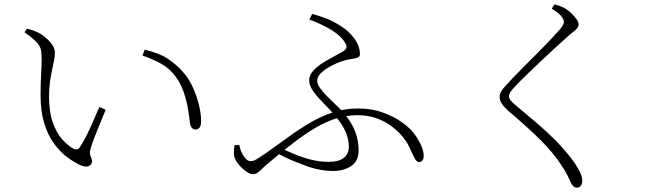

<svg xmlns="http://www.w3.org/2000/svg" viewBox="-20 -808 3040 885"><path d="M172 -534Q172 -561 168.5 -578.5Q165 -596 148.5 -614Q132 -632 93 -659L104 -676Q121 -672 132 -668Q143 -664 154 -659Q169 -652 187.5 -637Q206 -622 219.5 -603.5Q233 -585 233 -565Q233 -549 229 -528.5Q225 -508 219.5 -483Q214 -458 210 -428Q206 -398 206 -363Q206 -292 223.5 -243Q241 -194 267 -165.5Q293 -137 316 -124Q327 -118 335 -119.5Q343 -121 349 -131Q372 -166 395.5 -218Q419 -270 438 -315L467 -302Q455 -272 440.5 -237Q426 -202 414.5 -172.5Q403 -143 399 -128Q393 -109 395 -98.5Q397 -88 400.5 -81Q404 -74 404 -65Q404 -50 390.5 -43Q377 -36 352 -46Q323 -59 291 -82.5Q259 -106 230.5 -144Q202 -182 184.5 -237.5Q167 -293 167 -369Q167 -421 169.5 -464.5Q172 -508 172 -534ZM637 -552 647 -579Q715 -563 753 -537.5Q791 -512 821 -479Q849 -449 868 -407.5Q887 -366 897 -324.5Q907 -283 907 -251Q907 -229 900 -220Q893 -211 880 -211Q870 -211 863.5 -220Q857 -229 855 -245Q853 -267 847 -303.5Q841 -340 828 -380Q815 -420 791 -453Q762 -493 722.5 -514.5Q683 -536 637 -552Z M1406 -718 1419 -744Q1455 -734 1487 -721.5Q1519 -709 1549 -689Q1587 -666 1613 -631Q1639 -596 1639 -558Q1639 -550 1633 -545.5Q1627 -541 1617 -539Q1607 -537 1594 -535Q1581 -533 1567 -529Q1552 -525 1531 -516Q1510 -507 1489.5 -494.5Q1469 -482 1455.5 -467Q1442 -452 1442 -436Q1442 -421 1455 -402.5Q1468 -384 1488 -364Q1508 -344 1528.5 -324.5Q1549 -305 1563 -289Q1601 -244 1617 -202Q1633 -160 1633 -116Q1633 -65 1598.5 -42.5Q1564 -20 1516 -20Q1499 -20 1480 -22Q1461 -24 1441 -28.5Q1421 -33 1400 -40Q1367 -52 1328 -68Q1289 -84 1245 -109L1263 -130Q1298 -114 1336 -98Q1374 -82 1414 -72Q1454 -62 1495 -62Q1542 -62 1565 -80.5Q1588 -99 1588 -133Q1588 -161 1575.5 -194.5Q1563 -228 1526 -273Q1506 -298 1477.5 -326Q1449 -354 1427 -383Q1405 -412 1405 -438Q1405 -461 1423.5 -481.5Q1442 -502 1468.5 -518.5Q1495 -535 1520.5 -548.5Q1546 -562 1561 -571Q1575 -580 1577 -588Q1579 -596 1571 -610Q1553 -642 1509 -669Q1465 -696 1406 -718ZM1083 -140Q1088 -111 1103.5 -88Q1119 -65 1135 -65Q1143 -65 1150.5 -68Q1158 -71 1170.5 -79Q1183 -87 1204 -101Q1259 -140 1310 -177Q1361 -214 1411.5 -243.5Q1462 -273 1516 -290.5Q1570 -308 1631 -308Q1694 -308 1747 -288.5Q1800 -269 1839.5 -239.5Q1879 -210 1899 -178Q1917 -150 1925 -129Q1933 -108 1933 -90Q1933 -77 1927.5 -69Q1922 -61 1911 -61Q1901 -61 1892 -77.5Q1883 -94 1875 -112Q1861 -147 1837 -176.5Q1813 -206 1781 -229Q1749 -252 1710.5 -264.5Q1672 -277 1629 -277Q1578 -277 1531 -262.5Q1484 -248 1436 -220Q1388 -192 1334.5 -151Q1281 -110 1218 -57Q1199 -41 1187.5 -29.5Q1176 -18 1166.5 -11.5Q1157 -5 1144 -5Q1132 -5 1111.5 -20Q1091 -35 1074.5 -57Q1058 -79 1058 -101Q1058 -112 1059 -120.5Q1060 -129 1061 -139Z M2523 -768 2536 -788Q2551 -784 2563 -779.5Q2575 -775 2588 -767Q2601 -759 2614.5 -746Q2628 -733 2637.5 -719.5Q2647 -706 2647 -696Q2647 -688 2643 -681.5Q2639 -675 2630 -667.5Q2621 -660 2605 -647Q2581 -626 2546 -594Q2511 -562 2474 -527Q2437 -492 2406.5 -462.5Q2376 -433 2361 -417Q2339 -394 2332.5 -383.5Q2326 -373 2326 -365Q2326 -355 2334 -345Q2342 -335 2359 -321Q2412 -277 2456.5 -239Q2501 -201 2539.5 -162Q2578 -123 2614 -77Q2633 -53 2648.5 -24.5Q2664 4 2664 24Q2664 36 2660.5 43Q2657 50 2651.5 53.5Q2646 57 2639 57Q2630 57 2623.5 51Q2617 45 2613 37Q2606 23 2596.5 2.5Q2587 -18 2566 -49Q2529 -105 2472 -162Q2415 -219 2323 -297Q2304 -314 2293.5 -329.5Q2283 -345 2283 -362Q2283 -374 2290.5 -387Q2298 -400 2308 -410Q2323 -427 2347.5 -452.5Q2372 -478 2402 -508Q2432 -538 2461.5 -567.5Q2491 -597 2515.5 -623Q2540 -649 2555 -666Q2569 -682 2574 -690.5Q2579 -699 2579 -707Q2579 -718 2568.5 -732Q2558 -746 2523 -768Z"/></svg>

Font: Noto Serif JP
Style: Regular
Weight: 200
Designer: Ryoko NISHIZUKA 西塚涼子 (kana & ideographs); Frank Grießhammer (Latin, Greek & Cyrillic); Wenlong ZHANG 张文龙 (bopomofo); San
Foundry: Adobe
Version: Version 2.001;hotconv 1.1.0;makeotfexe 2.6.0